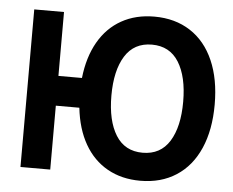

<svg xmlns="http://www.w3.org/2000/svg" viewBox="-53 -797 1061 874"><g transform="rotate(5 478.0 -360.0)"><path d="M926 -360Q926 -244 889 -159.5Q852 -75 782.5 -30Q713 15 618 15Q533 15 468 -21.5Q403 -58 363.5 -127Q324 -196 313.5 -292H206V0H70V-720H206V-428H313.5Q324 -524 363.5 -593Q403 -662 468 -698.5Q533 -735 618 -735Q713 -735 782.5 -690Q852 -645 889 -560.5Q926 -476 926 -360ZM782 -360Q782 -474.5 740.8 -540.8Q699.5 -607 618 -607Q536.5 -607 495.2 -540.8Q454 -474.5 454 -360Q454 -245.5 495.2 -179.2Q536.5 -113 618 -113Q699.5 -113 740.8 -179.2Q782 -245.5 782 -360Z"/></g></svg>

Font: Hauora ExtraBold
Style: Regular
Weight: 800
Designer: Wayne Shih
Foundry: WCYS
Version: Version 1.001